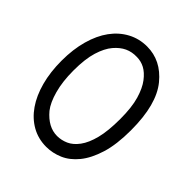

<svg xmlns="http://www.w3.org/2000/svg" viewBox="-181 -741 863 863"><g transform="rotate(45 250.0 -310.0)"><path d="M254 10Q203 10 161.5 -13.5Q120 -37 90.5 -79.5Q61 -122 45 -181.5Q29 -241 29 -313Q29 -385 45.5 -444Q62 -503 92 -544Q122 -585 164 -607.5Q206 -630 256 -630Q300 -630 338 -611Q376 -592 407.5 -553.5Q439 -515 455 -455Q471 -395 471 -312Q471 -222 452 -160.5Q433 -99 402 -61Q371 -23 332.5 -6.5Q294 10 254 10ZM150 -115Q197 -59 254 -59Q281 -59 307 -70.5Q333 -82 354.5 -111Q376 -140 388.5 -189Q401 -238 401 -314Q401 -388 387 -435.5Q373 -483 351.5 -511Q330 -539 306.5 -551.5Q283 -564 256 -564Q225 -565 199 -553Q173 -541 150 -514Q127 -487 112.5 -440Q98 -393 98 -319Q98 -250 112.5 -197Q127 -144 150 -115Z"/></g></svg>

Font: InconsolataGo
Style: Regular
Weight: 400
Designer: Raph Levien, Kirill Tkachev
Foundry: Cyreal
Version: Version 1.013